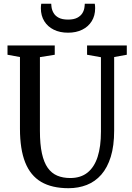

<svg xmlns="http://www.w3.org/2000/svg" viewBox="-20 -982 697 1010"><path d="M340.5 8Q253 8 196.5 -25.2Q140 -58.5 112.5 -127.8Q85 -197 85 -305V-682L19.5 -694V-743H268V-694L190 -681.5V-293.5Q190 -223 200.5 -175.2Q211 -127.5 231.2 -99Q251.5 -70.5 281.2 -58Q311 -45.5 349.5 -45.5Q404.5 -45.5 440.2 -74Q476 -102.5 493.5 -156.8Q511 -211 511 -289.5V-681L438 -694V-743H647V-694L580.5 -682V-295Q580.5 -215 562.8 -157.5Q545 -100 512.8 -63.2Q480.5 -26.5 436.5 -9.2Q392.5 8 340.5 8ZM338 -810Q295 -810 263 -825.8Q231 -841.5 213 -870.5Q195 -899.5 195 -938.5Q195 -945 195.5 -951Q196 -957 197 -962.5H249.5Q249.5 -959.5 250 -955Q250.5 -950.5 251 -945.5Q253 -929 261.8 -913.8Q270.5 -898.5 288.8 -888.8Q307 -879 338 -879Q368.5 -879 386.8 -888.8Q405 -898.5 414 -913.8Q423 -929 424.5 -945.5Q425 -950.5 425.5 -955Q426 -959.5 426 -962.5H478.5Q479.5 -957 480 -951Q480.5 -945 480.5 -938.5Q480.5 -899.5 462.5 -870.5Q444.5 -841.5 412.5 -825.8Q380.5 -810 338 -810Z"/></svg>

Font: Merriweather 24pt SemiCondensed
Style: Regular
Weight: 400
Width: 4
Designer: Eben Sorkin
Foundry: Eben Sorkin
Version: Version 2.100